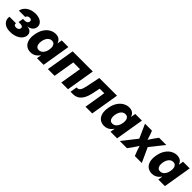

<svg xmlns="http://www.w3.org/2000/svg" viewBox="395 -1989 3441 3441"><g transform="rotate(45 2115.0 -269.0)"><path d="M214.4 7.8Q139.6 7.8 92.5 -17.3Q45.4 -42.5 25.9 -84.5Q6.3 -126.5 14.6 -176.8H179.2Q175.3 -151.9 190.2 -137.5Q205.1 -123 233.9 -123Q253.4 -123 268.8 -129.4Q284.2 -135.7 293.7 -147.2Q303.2 -158.7 305.7 -172.9Q310.1 -198.2 293.2 -211.7Q276.4 -225.1 242.7 -225.1H197.3L213.4 -320.8H258.8Q289.6 -320.8 310.1 -334.2Q330.6 -347.7 334.5 -372.6Q337.9 -394 325 -408Q312 -421.9 285.2 -421.9Q258.8 -421.9 240 -408.9Q221.2 -396 217.3 -373.5H56.6Q65.4 -423.3 99.6 -462.6Q133.8 -502 187.5 -524.7Q241.2 -547.4 308.6 -547.4Q372.1 -547.4 417 -527.3Q461.9 -507.3 483.4 -472.2Q504.9 -437 497.6 -391.1Q489.7 -344.2 452.6 -315.2Q415.5 -286.1 365.7 -282.2V-280.3Q430.2 -274.4 457.8 -239.5Q485.4 -204.6 477.1 -155.3Q469.2 -107.9 433.3 -71Q397.5 -34.2 340.8 -13.2Q284.2 7.8 214.4 7.8Z M730.5 8.8Q668.5 8.8 623.8 -23.2Q579.1 -55.2 560.3 -117.2Q541.5 -179.2 556.6 -269Q572.3 -361.8 612.3 -423.3Q652.3 -484.9 707.3 -515.9Q762.2 -546.9 821.3 -546.9Q862.8 -546.9 890.6 -533.4Q918.5 -520 935.1 -498.3Q951.7 -476.6 959 -451.2H962.4L977.1 -539.1H1145.5L1056.2 0H888.7L902.8 -85.9H898.4Q882.8 -60.1 858.6 -38.6Q834.5 -17.1 802.5 -4.2Q770.5 8.8 730.5 8.8ZM808.6 -124.5Q840.8 -124.5 866.9 -142.6Q893.1 -160.6 910.9 -193.1Q928.7 -225.6 936 -269.5Q943.4 -314 936.3 -346.2Q929.2 -378.4 908.9 -396Q888.7 -413.6 856 -413.6Q823.7 -413.6 798.1 -395.8Q772.5 -377.9 755.1 -345.7Q737.8 -313.5 730.5 -269.5Q723.6 -225.6 730 -193.1Q736.3 -160.6 756.1 -142.6Q775.9 -124.5 808.6 -124.5Z M1764.6 -539.1 1675.3 0H1505.4L1572.8 -406.7H1402.3L1335 0H1165L1254.4 -539.1Z M1739.3 0 1761.2 -131.3H1779.3Q1797.4 -131.3 1811.8 -139.4Q1826.2 -147.5 1837.9 -165.8Q1849.6 -184.1 1859.4 -214.1Q1869.1 -244.1 1877.9 -287.6L1928.7 -539.1H2377.9L2288.6 0H2118.7L2186 -408.7H2069.3L2039.6 -265.1Q2018.6 -166 1983.4 -108.2Q1948.2 -50.3 1901.6 -25.1Q1855 0 1798.8 0Z M2594.2 8.8Q2532.2 8.8 2487.5 -23.2Q2442.9 -55.2 2424.1 -117.2Q2405.3 -179.2 2420.4 -269Q2436 -361.8 2476.1 -423.3Q2516.1 -484.9 2571 -515.9Q2626 -546.9 2685.1 -546.9Q2726.6 -546.9 2754.4 -533.4Q2782.2 -520 2798.8 -498.3Q2815.4 -476.6 2822.8 -451.2H2826.2L2840.8 -539.1H3009.3L2919.9 0H2752.4L2766.6 -85.9H2762.2Q2746.6 -60.1 2722.4 -38.6Q2698.2 -17.1 2666.3 -4.2Q2634.3 8.8 2594.2 8.8ZM2672.4 -124.5Q2704.6 -124.5 2730.7 -142.6Q2756.8 -160.6 2774.7 -193.1Q2792.5 -225.6 2799.8 -269.5Q2807.1 -314 2800 -346.2Q2793 -378.4 2772.7 -396Q2752.4 -413.6 2719.7 -413.6Q2687.5 -413.6 2661.9 -395.8Q2636.2 -377.9 2618.9 -345.7Q2601.6 -313.5 2594.2 -269.5Q2587.4 -225.6 2593.8 -193.1Q2600.1 -160.6 2619.9 -142.6Q2639.6 -124.5 2672.4 -124.5Z M2987.3 0 3251.5 -335.4 3231 -218.3 3087.4 -539.1H3264.2L3292.5 -464.8Q3307.6 -424.3 3318.6 -383.5Q3329.6 -342.8 3341.8 -303.7H3284.7Q3310.1 -342.3 3335.4 -383.3Q3360.8 -424.3 3390.1 -464.8L3444.3 -539.1H3627L3372.1 -217.8L3392.6 -334.5L3545.4 0H3369.1L3334.5 -87.9Q3318.4 -128.4 3306.6 -169.4Q3294.9 -210.4 3282.2 -249H3337.4Q3312.5 -210.4 3287.6 -169.4Q3262.7 -128.4 3233.9 -87.9L3169.9 0Z M3805.2 8.8Q3743.2 8.8 3698.5 -23.2Q3653.8 -55.2 3635 -117.2Q3616.2 -179.2 3631.3 -269Q3647 -361.8 3687 -423.3Q3727.1 -484.9 3782 -515.9Q3836.9 -546.9 3896 -546.9Q3937.5 -546.9 3965.3 -533.4Q3993.2 -520 4009.8 -498.3Q4026.4 -476.6 4033.7 -451.2H4037.1L4051.8 -539.1H4220.2L4130.9 0H3963.4L3977.5 -85.9H3973.1Q3957.5 -60.1 3933.3 -38.6Q3909.2 -17.1 3877.2 -4.2Q3845.2 8.8 3805.2 8.8ZM3883.3 -124.5Q3915.5 -124.5 3941.7 -142.6Q3967.8 -160.6 3985.6 -193.1Q4003.4 -225.6 4010.7 -269.5Q4018.1 -314 4011 -346.2Q4003.9 -378.4 3983.6 -396Q3963.4 -413.6 3930.7 -413.6Q3898.4 -413.6 3872.8 -395.8Q3847.2 -377.9 3829.8 -345.7Q3812.5 -313.5 3805.2 -269.5Q3798.3 -225.6 3804.7 -193.1Q3811 -160.6 3830.8 -142.6Q3850.6 -124.5 3883.3 -124.5Z"/></g></svg>

Font: Inter 18pt ExtraBold
Style: Italic
Weight: 800
Italic angle: -9.3988°
Designer: Rasmus Andersson
Foundry: rsms
Version: Version 4.001;git-66647c0bb